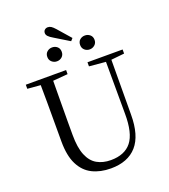

<svg xmlns="http://www.w3.org/2000/svg" viewBox="-184 -1179 1164 1325"><g transform="rotate(-20 398.5 -516.5)"><path d="M401 16Q324 16 265.5 -13Q207 -42 174.5 -106.5Q142 -171 142 -276V-391Q142 -476 142 -560Q142 -625 141 -690L45 -698V-728H341V-698L232 -689Q231 -626 231 -561Q230 -477 230 -391V-291Q230 -199 253 -143Q276 -87 319 -62.5Q362 -38 420 -38Q522 -38 571.5 -100.5Q621 -163 620 -306L619 -687L498 -698V-728H756V-698L659 -688L657 -286Q657 -133 591.5 -58.5Q526 16 401 16ZM337 -967Q311 -982 300.5 -993.5Q290 -1005 290 -1017Q290 -1032 299.5 -1040.5Q309 -1049 323 -1049Q336 -1049 347.5 -1041.5Q359 -1034 375 -1016L458 -921L442 -903ZM303 -806Q282 -806 266 -820Q250 -834 250 -857Q250 -881 266 -894.5Q282 -908 303 -908Q325 -908 340.5 -894.5Q356 -881 356 -857Q356 -834 340.5 -820Q325 -806 303 -806ZM544 -806Q522 -806 506.5 -820Q491 -834 491 -857Q491 -881 506.5 -894.5Q522 -908 544 -908Q565 -908 581 -894.5Q597 -881 597 -857Q597 -834 581 -820Q565 -806 544 -806Z"/></g></svg>

Font: Early Summer Mincho
Style: Regular
Weight: 400
Designer: GuiWonder
Version: Version 1.002